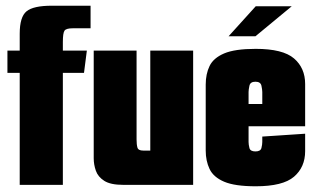

<svg xmlns="http://www.w3.org/2000/svg" viewBox="-20 -647 1107 672"><path d="M49 -392H6V-470H49V-529Q49 -588 73 -607.5Q97 -627 161 -627H297V-548H235Q212 -548 206 -540Q200 -532 200 -500V-470H284L274 -392H200V0H49Z M411 0Q367 0 345 -14Q323 -28 315.5 -49.5Q308 -71 308 -93V-470H458V-159Q458 -141 461 -130.5Q464 -120 481 -120H506V-470H656V0Z M875 5Q802 5 764.5 -11Q727 -27 713.5 -55.5Q700 -84 700 -120V-351Q700 -388 713.5 -416Q727 -444 764.5 -460Q802 -476 875 -476Q970 -476 1009 -442.5Q1048 -409 1048 -353V-205H850V-150Q850 -141 853 -129Q856 -117 874 -117Q892 -117 895 -129Q898 -141 898 -150V-169L1048 -179V-118Q1048 -62 1009 -28.5Q970 5 875 5ZM850 -325V-283H898V-325Q898 -333 895 -347Q892 -361 874 -361Q856 -361 853 -347Q850 -333 850 -325ZM780 -520 875 -625H1001L874 -520Z"/></svg>

Font: Smooch Sans Black
Style: Regular
Weight: 900
Designer: Robert E. Leuschke
Foundry: Robert E. Leuschke
Version: Version 1.010; ttfautohint (v1.8.3)